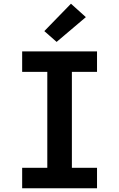

<svg xmlns="http://www.w3.org/2000/svg" viewBox="-20 -1011 640 1031"><path d="M99 0V-110H234V-625H99V-735H501V-625H366V-110H501V0ZM284 -786 218 -844 361 -991 441 -919Z"/></svg>

Font: Iosevka HT Extrabold Extended
Style: Regular
Weight: 800
Width: 7
Monospace: yes
Designer: Belleve Invis
Foundry: Belleve Invis
Version: Version 32.3.0; ttfautohint (v1.8.4)